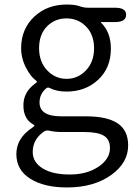

<svg xmlns="http://www.w3.org/2000/svg" viewBox="-20 -574 597 845"><path d="M275 251Q174 251 113 212.5Q52 174 52 104Q52 34 122 -12Q132 -19 132 -21Q132 -23 122 -29Q83 -53 83 -110.5Q83 -168 133 -205Q143 -212 143 -214Q143 -216 133 -224Q114 -239 95 -275Q73 -317 73 -362Q73 -447 132 -502Q189 -554 273 -554Q310 -554 329 -547Q348 -540 368 -540H487Q535 -540 535 -509Q535 -477 487 -477H426Q421 -477 425 -474Q468 -432 468 -360Q468 -275 412 -223Q356 -171 273 -171Q228 -171 198 -187Q190 -191 183 -185Q154 -160 154 -123Q154 -62 250 -62H358Q452 -62 498 -31Q544 0 544 66Q544 142 471 195Q394 251 275 251ZM416 158Q464 124 464 78Q464 39 436.5 23Q409 7 351 7H252Q221 7 196 1Q183 -2 172 6Q124 40 124 95Q124 140 167.5 167Q211 194 287.5 194Q364 194 416 158ZM187.5 -264.5Q223 -227 273 -227Q323 -227 358.5 -264.5Q394 -302 394 -361.5Q394 -421 359 -457Q324 -493 272.5 -493Q221 -493 186.5 -457.5Q152 -422 152 -362Q152 -302 187.5 -264.5Z"/></svg>

Font: Resource Han Rounded JP Normal
Style: Regular
Weight: 350
Designer: Cyano Hao (round all glyphs); Ryoko NISHIZUKA 西塚涼子 (kana, bopomofo & ideographs); Paul D. Hunt (Latin, Greek & Cyrillic)
Foundry: Cyano Hao
Version: 0.990